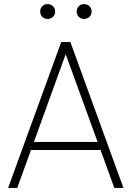

<svg xmlns="http://www.w3.org/2000/svg" viewBox="-20 -927 649 947"><path d="M20 0 282 -720H327L589 0H544L289 -701H319L65 0ZM120 -187V-227H488V-187ZM215 -833.5Q204.5 -833.5 196 -838.2Q187.5 -843 182.8 -851.5Q178 -860 178 -870Q178 -880.5 182.8 -889Q187.5 -897.5 196 -902.2Q204.5 -907 215 -907Q225 -907 233.5 -902.2Q242 -897.5 247 -889Q252 -880.5 252 -870Q252 -860 247 -851.5Q242 -843 233.5 -838.2Q225 -833.5 215 -833.5ZM395 -833.5Q384.5 -833.5 376 -838.2Q367.5 -843 362.8 -851.5Q358 -860 358 -870Q358 -880.5 362.8 -889Q367.5 -897.5 376 -902.2Q384.5 -907 395 -907Q405 -907 413.5 -902.2Q422 -897.5 427 -889Q432 -880.5 432 -870Q432 -860 427 -851.5Q422 -843 413.5 -838.2Q405 -833.5 395 -833.5Z"/></svg>

Font: Hauora
Style: Regular
Weight: 400
Designer: Wayne Shih
Foundry: WCYS
Version: Version 1.001